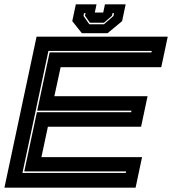

<svg xmlns="http://www.w3.org/2000/svg" viewBox="-30 -870 797 890"><path d="M-9.5 0 139.5 -700H747.5L717.5 -558.5H251L222 -424H654L624 -282.5H192L162 -141.5H628.5L598.5 0ZM74 -68.5H553L554.5 -75.5H82.5L141 -350H578L579.5 -357H142.5L200 -627H672L673.5 -634H194.5ZM349.5 -716 305 -772 321.5 -850H417.5L409.5 -812H448.5L456.5 -850H552.5L536 -772L468.5 -716ZM384 -757.5H452L496 -796L498.5 -809H491.5L489 -797L452 -764.5H387L364 -797L366.5 -809H359.5L357 -796Z"/></svg>

Font: Tourney Expanded ExtraBold
Style: Italic
Weight: 800
Width: 7
Italic angle: -12°
Designer: Tyler Finck
Foundry: Etcetera Type Co
Version: Version 1.010; ttfautohint (v1.8.3)